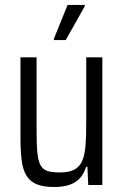

<svg xmlns="http://www.w3.org/2000/svg" viewBox="-20 -739 494 767"><path d="M196.2 8Q152.9 8 126.3 -3Q99.7 -14.1 85.5 -37.6Q71.3 -61.2 66.6 -98.4Q61.8 -135.5 61.8 -187.3V-510H126.2V-207.5Q126.2 -154.7 129.9 -123.1Q133.6 -91.6 143.9 -75.7Q154.2 -59.9 172.6 -55Q191 -50.1 220.5 -50.1Q257 -50.1 278.4 -62.2Q299.7 -74.3 309.4 -98.6Q319 -122.8 321.8 -159.5Q324.5 -196.2 324.5 -244.9V-510H388.9V0H332.5L329.1 -72.6H324Q315.9 -46 299.9 -27.9Q283.8 -9.7 258.5 -0.9Q233.1 8 196.2 8ZM195.2 -579V-584L250 -719.2H318.7V-714.2L242.6 -579Z"/></svg>

Font: Saira Thin Condensed
Style: Regular
Weight: 100
Width: 3
Version: Version 1.101